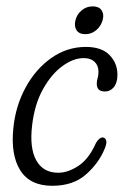

<svg xmlns="http://www.w3.org/2000/svg" viewBox="-20 -590 403 618"><path d="M249.5 -403Q216 -403 180.8 -377.2Q145.5 -351.5 118.5 -303.2Q91.5 -255 83.5 -187.5Q74.5 -113.5 96.8 -73.8Q119 -34 167.5 -34Q198.5 -34 232.2 -56Q266 -78 289 -130Q299.5 -147.5 310 -147.5Q317.5 -147.5 321.2 -139.5Q325 -131.5 317.5 -112.5Q298.5 -65.5 257.2 -28.8Q216 8 148 8Q76.5 8 45.2 -41.8Q14 -91.5 23 -178Q30 -248.5 62.2 -308Q94.5 -367.5 145 -403.2Q195.5 -439 256.5 -439Q307 -439 332.5 -412.8Q358 -386.5 358 -349.5Q358 -323.5 346.5 -309.5Q335 -295.5 318 -295.5Q291.5 -295.5 291.5 -320Q291.5 -330 294.2 -338.5Q297 -347 297 -358.5Q297 -379 284.5 -391Q272 -403 249.5 -403ZM254.5 -480Q234.5 -480 226.2 -493Q218 -506 223 -525.5Q228 -544.5 243.2 -557Q258.5 -569.5 278.5 -569.5Q298.5 -569.5 307 -557Q315.5 -544.5 310.5 -525.5Q305 -506 289.8 -493Q274.5 -480 254.5 -480Z"/></svg>

Font: Fraunces 144pt SuperSoft Light
Style: Italic
Weight: 300
Italic angle: -16°
Version: Version 1.000;[b76b70a41]